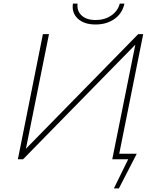

<svg xmlns="http://www.w3.org/2000/svg" viewBox="-20 -891 881 1074"><path d="M617 163 697 0H608L737 -641L109 0H80L220 -700H254L125 -59L753 -700H781L647 -31H745L645 163ZM515 -754Q450 -754 415 -787Q380 -820 388 -871H414Q409 -830 436.5 -804.5Q464 -779 515 -779Q565 -779 602 -804Q639 -829 650 -871H676Q665 -817 621 -785.5Q577 -754 515 -754Z"/></svg>

Font: Montserrat ExtraLight
Style: Italic
Weight: 200
Italic angle: -11.3°
Designer: Julieta Ulanovsky
Foundry: Julieta Ulanovsky
Version: Version 9.000; ttfautohint (v1.8.4.7-5d5b)